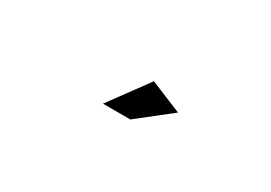

<svg xmlns="http://www.w3.org/2000/svg" viewBox="-13 -729 627 445"><g transform="rotate(30 300.5 -506.0)"><path d="M317.5 -453.6H244.3L320.6 -557.7L405.2 -522.7Z"/></g></svg>

Font: NATS
Style: Regular
Weight: 400
Designer: Purushoth Kumar Guthula
Foundry: Silicon Andhra, USA.
Version: Version 1.0.4; ttfautohint (v1.2.25-373a) -l 7 -r 28 -G 50 -